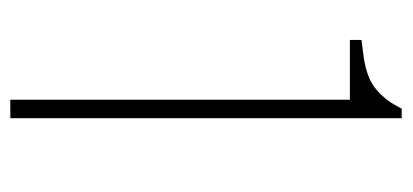

<svg xmlns="http://www.w3.org/2000/svg" viewBox="-228 -552 780 363"><g transform="rotate(90 161.5 -370.0)"><path d="M203 -740V0H168V-642H55V-664L79 -667Q123 -672 145 -689Q167 -706 180 -731L185 -740Z"/></g></svg>

Font: Be Vietnam Pro Thin
Style: Regular
Weight: 100
Designer: Lam Bao, Tony Le, Vietanh Nguyen
Foundry: Yellow Type Foundry
Version: Version 1.002; ttfautohint (v1.8.3)